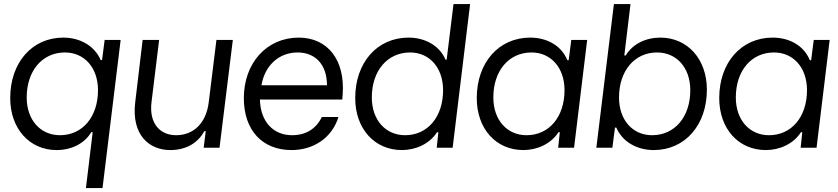

<svg xmlns="http://www.w3.org/2000/svg" viewBox="-20 -748 4244 972"><path d="M415 204.1H499L590.8 -545.9H509.8L496.6 -443.8H489.7C460 -514.2 387.2 -557.6 300.3 -557.6C142.6 -557.6 31.7 -431.6 31.7 -251.5C31.7 -96.7 129.4 11.7 266.6 11.7C340.8 11.7 407.2 -20.5 441.9 -78.6H449.2ZM115.2 -254.4C115.2 -390.1 194.3 -482.4 308.6 -482.4C407.2 -482.4 476.1 -405.3 476.1 -291.5C476.1 -156.2 397.5 -63.5 283.7 -63.5C184.6 -63.5 115.2 -140.6 115.2 -254.4Z M841.3 11.7C927.2 11.7 983.4 -27.8 1014.6 -84H1021.5L1011.2 0H1091.3L1158.7 -545.9H1075.7L1036.6 -229.5C1023.9 -126 960.9 -63.5 871.6 -63.5C791 -63.5 733.4 -122.1 747.1 -231.9L785.6 -545.9H702.1L664.6 -231C644 -60.1 739.7 11.7 841.3 11.7Z M1456.1 11.7C1567.4 11.7 1661.1 -50.3 1693.4 -155.8H1609.4C1580.1 -95.2 1527.8 -63.5 1458.5 -63.5C1361.3 -63.5 1297.9 -135.3 1295.9 -244.1H1712.9L1714.8 -270.5C1727.5 -443.4 1639.6 -557.6 1492.2 -557.6C1330.6 -557.6 1214.4 -429.2 1214.4 -251C1214.4 -88.9 1307.6 11.7 1456.1 11.7ZM1303.7 -316.4C1320.3 -416.5 1392.6 -482.4 1486.3 -482.4C1578.1 -482.4 1635.3 -419.4 1635.3 -316.4Z M2014.6 11.7C2084 11.7 2154.3 -19 2192.4 -78.6H2199.2L2190.9 0H2271.5L2359.9 -727.5H2275.9L2241.2 -445.8H2235.4C2205.1 -517.6 2131.3 -557.6 2048.3 -557.6C1889.6 -557.6 1778.3 -431.6 1778.3 -251.5C1778.3 -95.7 1876.5 11.7 2014.6 11.7ZM1862.3 -254.4C1862.3 -390.1 1941.4 -482.4 2056.2 -482.4C2154.3 -482.4 2223.1 -405.3 2223.1 -291.5C2223.1 -156.2 2145 -63.5 2030.8 -63.5C1932.1 -63.5 1862.3 -140.6 1862.3 -254.4Z M2629.4 11.7C2698.7 11.7 2769 -19 2807.1 -78.6H2814L2805.7 0H2886.2L2952.6 -545.9H2872.1L2858.9 -443.4H2852.1C2822.3 -517.1 2749 -557.6 2664.1 -557.6C2505.4 -557.6 2393.6 -431.6 2393.6 -251.5C2393.6 -95.7 2491.2 11.7 2629.4 11.7ZM2477.5 -254.4C2477.5 -390.1 2556.2 -482.4 2670.9 -482.4C2769 -482.4 2837.9 -405.3 2837.9 -291.5C2837.9 -156.2 2759.8 -63.5 2645.5 -63.5C2546.9 -63.5 2477.5 -140.6 2477.5 -254.4Z M3289.6 11.7C3447.3 11.7 3558.6 -114.3 3558.6 -294.4C3558.6 -448.7 3460.4 -557.6 3323.2 -557.6C3248.5 -557.6 3182.6 -525.4 3147.9 -467.3H3140.6L3171.9 -727.5H3087.9L2999 0H3080.1L3093.3 -102.1H3100.1C3129.9 -31.7 3202.6 11.7 3289.6 11.7ZM3113.8 -254.4C3113.8 -389.6 3192.4 -482.4 3306.2 -482.4C3405.3 -482.4 3474.6 -405.3 3474.6 -291.5C3474.6 -155.8 3395.5 -63.5 3281.2 -63.5C3182.6 -63.5 3113.8 -140.6 3113.8 -254.4Z M3856.9 11.7C3926.3 11.7 3996.6 -19 4034.7 -78.6H4041.5L4033.2 0H4113.8L4180.2 -545.9H4099.6L4086.4 -443.4H4079.6C4049.8 -517.1 3976.6 -557.6 3891.6 -557.6C3732.9 -557.6 3621.1 -431.6 3621.1 -251.5C3621.1 -95.7 3718.8 11.7 3856.9 11.7ZM3705.1 -254.4C3705.1 -390.1 3783.7 -482.4 3898.4 -482.4C3996.6 -482.4 4065.4 -405.3 4065.4 -291.5C4065.4 -156.2 3987.3 -63.5 3873 -63.5C3774.4 -63.5 3705.1 -140.6 3705.1 -254.4Z"/></svg>

Font: Guggenheim Sans Display
Style: Italic
Weight: 400
Italic angle: -7°
Designer: Modified by Tom Baber under direction of Pentagram Design 2023
Foundry: rsms
Version: Version 1.001;Glyphs 3.1.2 (3151)